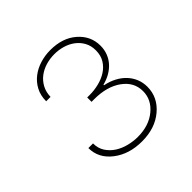

<svg xmlns="http://www.w3.org/2000/svg" viewBox="-126 -913 663 663"><g transform="rotate(-45 205.5 -581.5)"><path d="M82.4 -473Q82.4 -448.9 94.1 -431.1Q105.8 -413.4 123.9 -401.8Q142 -390.3 164.2 -384.8Q186.4 -379.3 207.4 -379.3Q262.4 -379.3 297.6 -408.4Q332.4 -437.1 332.4 -478.7Q332.4 -522.7 293.7 -550.4Q255 -578.1 193.2 -578.1H180.4V-599.4H193.2Q214.8 -599.4 236.9 -604.8Q258.9 -610.1 276.6 -621.3Q294.4 -632.5 305.6 -650.4Q316.8 -668.3 316.8 -693.2Q316.8 -716.3 307.2 -733.5Q297.6 -750.7 282.1 -762.3Q266.7 -773.8 246.8 -779.7Q226.9 -785.5 206 -785.5Q184.3 -785.5 164.1 -779.5Q143.8 -773.4 128 -761.4Q112.2 -749.3 102.6 -731.5Q93 -713.8 92.3 -690.3H71Q71 -718.4 82.4 -739.9Q93.8 -761.4 112.6 -775.9Q131.4 -790.5 155.7 -797.9Q180 -805.4 206 -805.4Q265.6 -805.4 302.2 -773.4Q339.5 -741.1 339.5 -693.2Q339.5 -674 333.1 -657.3Q326.7 -640.6 315.2 -627.7Q303.6 -614.7 287.5 -605.3Q271.3 -595.9 251.4 -590.9V-588.1Q274.9 -583.5 293.9 -573.3Q312.9 -563.2 326.2 -548.8Q339.5 -534.4 346.6 -516.7Q353.7 -498.9 353.7 -478.7Q353.7 -427.6 312.5 -392.8Q271.3 -358 207.4 -358Q144.5 -358 102.3 -390.6Q59.7 -423.3 59.7 -473Z"/></g></svg>

Font: Inter P Thin
Style: Regular
Weight: 100
Designer: Rasmus Andersson
Foundry: rsms
Version: Version 3.018;git-588b23468